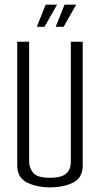

<svg xmlns="http://www.w3.org/2000/svg" viewBox="-20 -799 429 824"><path d="M194 5Q137 5 95.5 -16Q54 -37 54 -89V-620H105V-106Q105 -78 122.5 -57Q140 -36 194 -36Q232 -36 251.5 -46Q271 -56 277.5 -72Q284 -88 284 -106V-620H335V-89Q335 -37 295 -16Q255 5 194 5ZM138 -684 176 -779H225L171 -684ZM219 -684 257 -779H307L253 -684Z"/></svg>

Font: Smooch Sans
Style: Regular
Weight: 400
Designer: Robert E. Leuschke
Foundry: Robert E. Leuschke
Version: Version 1.010; ttfautohint (v1.8.3)